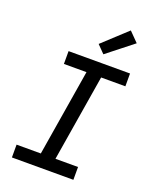

<svg xmlns="http://www.w3.org/2000/svg" viewBox="-176 -1085 952 1183"><g transform="rotate(20 300.0 -493.0)"><path d="M454 0H51V-84H210L303 -651H155V-735H558V-651H399L306 -84H454ZM363 -790 314 -840 472 -986 533 -924Z"/></g></svg>

Font: Iosevka HT Medium Extended
Style: Italic
Weight: 500
Width: 7
Italic angle: -9°
Monospace: yes
Designer: Belleve Invis
Foundry: Belleve Invis
Version: Version 32.3.0; ttfautohint (v1.8.4)